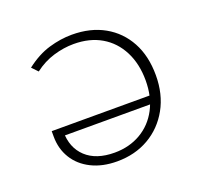

<svg xmlns="http://www.w3.org/2000/svg" viewBox="-91 -569 705 676"><g transform="rotate(-20 261.5 -231.0)"><path d="M240 6Q185 6 144 -14.5Q103 -35 81 -71Q59 -107 59 -153Q59 -158 59 -163.5Q59 -169 59 -173H97V-158Q97 -97 135 -61.5Q173 -26 242 -26Q297 -26 340 -51Q383 -76 407 -121.5Q431 -167 431 -228Q431 -290 407 -337Q383 -384 339.5 -409.5Q296 -435 236 -435Q199 -435 160.5 -423.5Q122 -412 88 -386L67 -408Q111 -442 155 -455Q199 -468 241 -468Q311 -468 362.5 -439Q414 -410 442.5 -357.5Q471 -305 471 -233Q471 -162 441 -108Q411 -54 359 -24Q307 6 240 6ZM69 -143V-173H440L434 -143Z"/></g></svg>

Font: Ysabeau SC ExtraLight
Style: Regular
Weight: 250
Designer: Christian Thalmann (Catharsis Fonts)
Version: Version 2.001;gftools[0.9.30]; featfreeze: smcp